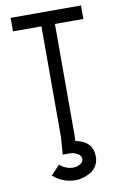

<svg xmlns="http://www.w3.org/2000/svg" viewBox="-99 -739 648 1026"><g transform="rotate(-10 225.0 -226.5)"><path d="M280.8 125.5Q280.8 106.4 260.7 95.5Q240.7 84.5 220.7 84.5H181.6L188.5 -7.8V-15.1H261.7V-4.9L259.8 24.4Q354 41.5 354 125.5Q354 153.8 340.3 175.8Q326.7 197.8 305.7 209Q284.7 220.2 264.4 225.6Q244.1 231 226.6 231Q158.2 231 104.5 184.6L152.3 133.8Q185.5 162.6 226.6 162.6Q243.7 162.6 262.2 152.6Q280.8 142.6 280.8 125.5ZM416 -683.6V-610.4H261.7V0H188.5V-610.4H34.2V-683.6Z"/></g></svg>

Font: Anka/Coder Narrow
Style: Regular
Weight: 400
Width: 3
Monospace: yes
Version: Version 001.100